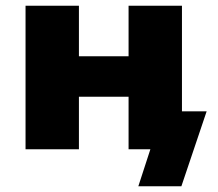

<svg xmlns="http://www.w3.org/2000/svg" viewBox="-20 -520 758 669"><path d="M462 129 504 0H438V-132H700L612 129ZM69 0V-500H255V-324H428V-500H614V0H428V-183H255V0Z"/></svg>

Font: Nunito Sans 9pt Black
Style: Regular
Weight: 900
Version: Version 3.101;gftools[0.9.27]